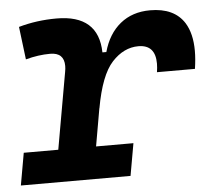

<svg xmlns="http://www.w3.org/2000/svg" viewBox="-55 -574 685 620"><g transform="rotate(-5 287.0 -263.5)"><path d="M-11.7 0 6.8 -104.5H118.7L162.6 -353Q164.6 -363.3 164.6 -372.1Q164.6 -415.5 119.6 -415.5Q81.1 -415.5 40 -404.3L26.9 -510.7Q85.4 -527.3 149.9 -527.3Q285.6 -527.3 288.1 -405.3H300.8Q316.9 -463.4 356.2 -495.4Q395.5 -527.3 453.1 -527.3Q531.2 -527.3 564 -475.6Q585.9 -440.4 585.9 -384.3Q585.9 -357.9 581.1 -326.2H458Q460.4 -341.3 460.4 -354Q460.4 -415 405.3 -415Q357.9 -415 319.8 -373.8Q281.7 -332.5 262.7 -226.1V-227.5L241.2 -104.5H362.3L343.8 0Z"/></g></svg>

Font: CaskaydiaCove NFP SemiBold
Style: Italic
Weight: 600
Italic angle: -10°
Designer: Aaron Bell
Foundry: Saja Typeworks
Version: Version 2111.001; VTT 6.35;Nerd Fonts 3.1.1